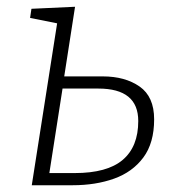

<svg xmlns="http://www.w3.org/2000/svg" viewBox="-20 -548 521 568"><path d="M436 -195Q436 -125 404 -82Q372 -39 317.5 -19.5Q263 0 195 0H74L149 -479L69 -495L73 -522L202 -528L170 -322H284Q350 -322 393 -292Q436 -262 436 -195ZM271 -286H165L126 -36H201Q297 -36 343 -75Q389 -114 389 -190Q389 -286 271 -286Z"/></svg>

Font: Bitter Light
Style: Italic
Weight: 300
Italic angle: -9°
Designer: Sol Matas, and Bitter project Authors
Foundry: Sol Matas
Version: Version 2.001